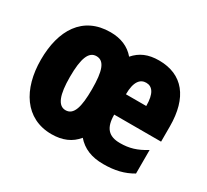

<svg xmlns="http://www.w3.org/2000/svg" viewBox="-119 -743 1004 933"><g transform="rotate(30 382.5 -276.5)"><path d="M532 -562C471 -562 429 -543 396 -505C363 -544 317 -563 259 -563C104 -563 32 -444 32 -278C32 -114 109 10 257 10C318 10 365 -10 398 -51C434 -10 481 10 548 10C612 10 662 -2 709 -30V-162C659 -131 619 -119 567 -119C503 -119 474 -151 474 -225H737V-310C737 -472 665 -562 532 -562ZM532 -437C566 -437 588 -409 588 -339H474C474 -411 499 -437 532 -437ZM258 -428C303 -428 319 -379 319 -278C319 -176 303 -125 258 -125C215 -125 196 -177 196 -276C196 -380 215 -428 258 -428Z"/></g></svg>

Font: Noto Sans Lao Looped ExtraCondensed Black
Style: Regular
Weight: 900
Width: 2
Designer: Mark Frömberg, Ben Mitchell
Foundry: The Fontpad Ltd
Version: Version 1.002